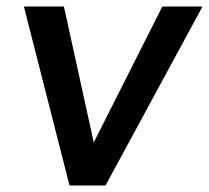

<svg xmlns="http://www.w3.org/2000/svg" viewBox="-20 -568 640 588"><path d="M600.1 -547.9 303.2 0H192.9L53.2 -547.9H175.8L267.1 -131.8L477.1 -547.9Z"/></svg>

Font: Oakes Grotesk
Style: Medium Italic
Weight: 500
Designer: Samuel Oakes
Foundry: Samuel Oakes
Version: Version 1.0 | wf-rip DC20170320